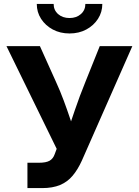

<svg xmlns="http://www.w3.org/2000/svg" viewBox="-20 -964 711 984"><path d="M120.6 0V-129.9H179.2Q216.3 -129.9 234.4 -140.4Q252.4 -150.9 260.3 -173.8L270.5 -201.2L13.2 -727.5H184.6L266.1 -546.4Q289.1 -496.1 306.6 -448.7Q324.2 -401.4 338.9 -357.4Q353.5 -313.5 367.7 -272H320.3Q340.8 -332 364 -400.6Q387.2 -469.2 418.5 -546.4L491.2 -727.5H658.2L399.4 -140.6Q378.9 -95.2 352.3 -63.5Q325.7 -31.7 287.8 -15.9Q250 0 195.8 0ZM336.4 -792.5Q288.6 -792.5 250.7 -812.7Q212.9 -833 190.7 -867.2Q168.5 -901.4 168.5 -943.8H254.9Q254.9 -912.1 277.8 -891.8Q300.8 -871.6 336.4 -871.6Q371.6 -871.6 394.5 -891.8Q417.5 -912.1 417.5 -943.8H504.4Q504.4 -901.9 482.2 -867.4Q460 -833 422.1 -812.7Q384.3 -792.5 336.4 -792.5Z"/></svg>

Font: Inter 24pt
Style: Bold
Weight: 700
Designer: Rasmus Andersson
Foundry: rsms
Version: Version 4.001;git-66647c0bb